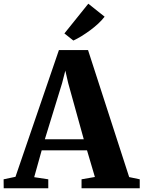

<svg xmlns="http://www.w3.org/2000/svg" viewBox="-52 -1016 774 1036"><path d="M31.5 -62 266 -746H423L645 -60.5L702 -48.5V0H388V-48.5L460 -61L417.5 -205H173L132.5 -60L208.5 -48.5V0H-32L-32.5 -48.5ZM400 -264.5 316 -567.5 300.5 -635 283 -567 190 -264.5ZM343.5 -797.5 295.5 -835.5 424.5 -996 512.5 -926Q497.5 -906.5 477.5 -888Q457.5 -869.5 434.8 -852.8Q412 -836 389 -821.8Q366 -807.5 344.5 -797.5Z"/></svg>

Font: Merriweather 60pt ExtraBold
Style: Regular
Weight: 800
Version: Version 2.100